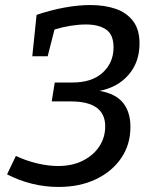

<svg xmlns="http://www.w3.org/2000/svg" viewBox="-20 -730 612 761"><path d="M212 11Q158 11 106 -2Q54 -15 8 -39L43 -112Q83 -93 127 -82.5Q171 -72 210 -72Q266 -72 308 -93Q350 -114 373.5 -149.5Q397 -185 397 -229Q397 -328 261 -328H185L197 -403H267Q345 -403 387.5 -442.5Q430 -482 430 -542Q430 -593 400.5 -613Q371 -633 321 -633Q292 -633 260.5 -628Q229 -623 196 -613L169 -507H108L125 -671Q181 -690 235.5 -700Q290 -710 338 -710Q395 -710 438.5 -695Q482 -680 507.5 -646.5Q533 -613 533 -558Q533 -484 490 -434Q447 -384 375 -370Q440 -358 468.5 -321.5Q497 -285 497 -227Q497 -157 460.5 -103.5Q424 -50 360 -19.5Q296 11 212 11Z"/></svg>

Font: Bitter Medium
Style: Italic
Weight: 500
Italic angle: -9°
Designer: Sol Matas, and Bitter project Authors
Foundry: Sol Matas
Version: Version 2.001